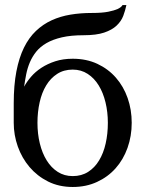

<svg xmlns="http://www.w3.org/2000/svg" viewBox="-20 -726 574 758"><path d="M405.8 -241.2Q405.8 -283.7 396.5 -322Q387.2 -360.4 369.6 -388.9Q352.1 -417.5 326.2 -434.3Q300.3 -451.2 267.1 -451.2Q231.9 -451.2 205.8 -434.3Q179.7 -417.5 162.4 -388.9Q145 -360.4 136.5 -322Q127.9 -283.7 127.9 -241.2Q127.9 -197.8 137.2 -159.7Q146.5 -121.6 164.3 -92.8Q182.1 -64 208 -47.4Q233.9 -30.8 267.1 -30.8Q301.8 -30.8 327.9 -47.4Q354 -64 371.3 -92.8Q388.7 -121.6 397.2 -159.7Q405.8 -197.8 405.8 -241.2ZM500 -241.2Q500 -188.5 483.4 -142.1Q466.8 -95.7 436.3 -61.5Q405.8 -27.3 362.8 -7.6Q319.8 12.2 267.1 12.2Q212.9 12.2 169.9 -9.3Q127 -30.8 96.7 -66.4Q66.4 -102.1 50.3 -147.5Q34.2 -192.9 34.2 -241.2V-317.9Q34.2 -389.6 44.7 -444.1Q55.2 -498.5 74.7 -538.1Q94.2 -577.6 122.1 -604Q149.9 -630.4 184.1 -646Q218.3 -661.6 258.1 -668.2Q297.9 -674.8 341.8 -674.8Q383.3 -674.8 407.5 -679.7Q431.6 -684.6 444.3 -690.4Q459 -697.3 463.9 -706.1H479Q474.6 -684.6 466.6 -663.3Q458.5 -642.1 440.4 -625Q422.4 -607.9 391.4 -597.4Q360.4 -586.9 310.1 -586.9Q260.3 -586.9 224.4 -578.6Q188.5 -570.3 163.6 -555.9Q138.7 -541.5 123 -522Q107.4 -502.4 97.9 -480Q88.4 -457.5 83.5 -432.9Q78.6 -408.2 75.2 -383.8Q85.4 -402.8 102.3 -422.6Q119.1 -442.4 143.3 -458.3Q167.5 -474.1 198.2 -484.1Q229 -494.1 267.1 -494.1Q321.3 -494.1 364.5 -473.9Q407.7 -453.6 437.7 -419.2Q467.8 -384.8 483.9 -338.9Q500 -293 500 -241.2Z"/></svg>

Font: Charis SIL
Style: Regular
Weight: 400
Foundry: SIL International
Version: Version 4.112